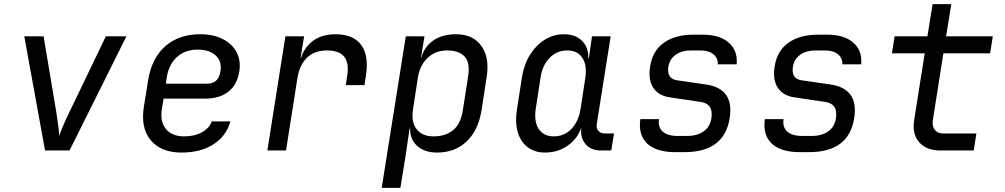

<svg xmlns="http://www.w3.org/2000/svg" viewBox="-20 -725 4840 925"><path d="M197 0 97 -550H190L252 -180Q257 -147 261 -116.5Q265 -86 265 -69Q270 -86 283 -116.5Q296 -147 312 -180L490 -550H589L315 0Z M854 10Q757 10 707 -48.5Q657 -107 673 -210L694 -340Q711 -445 776.5 -502.5Q842 -560 945 -560Q1008 -560 1053 -537Q1098 -514 1119.5 -474Q1141 -434 1133 -382Q1123 -317 1080.5 -283.5Q1038 -250 970 -250H768L760 -200Q750 -139 779.5 -103.5Q809 -68 867 -68Q917 -68 952.5 -87.5Q988 -107 1000 -140H1090Q1070 -69 1008 -29.5Q946 10 854 10ZM779 -322H980Q1004 -322 1020.5 -336Q1037 -350 1042 -382Q1050 -429 1019.5 -457.5Q989 -486 933 -486Q872 -486 832.5 -450.5Q793 -415 783 -350Z M1268 0 1355 -550H1445L1428 -445H1430Q1446 -498 1489 -529Q1532 -560 1596 -560Q1682 -560 1720 -508.5Q1758 -457 1743 -362L1736 -315H1646L1653 -362Q1672 -482 1555 -482Q1496 -482 1460 -448Q1424 -414 1413 -350L1358 0Z M1819 180 1935 -550H2025L2008 -445H2009Q2024 -500 2067.5 -530Q2111 -560 2177 -560Q2258 -560 2298.5 -504.5Q2339 -449 2325 -356L2300 -195Q2285 -98 2228.5 -44Q2172 10 2086 10Q2026 10 1990.5 -21.5Q1955 -53 1956 -105H1953L1935 20L1909 180ZM2069 -68Q2126 -68 2163 -98Q2200 -128 2210 -195L2235 -355Q2246 -423 2218.5 -452.5Q2191 -482 2134 -482Q2079 -482 2041 -447Q2003 -412 1993 -350L1970 -200Q1960 -138 1987 -103Q2014 -68 2069 -68Z M2605 10Q2556 10 2522 -16Q2488 -42 2474.5 -88Q2461 -134 2470 -194L2495 -355Q2505 -416 2534 -462Q2563 -508 2605 -534Q2647 -560 2696 -560Q2752 -560 2784 -528.5Q2816 -497 2814 -445H2817L2832 -550H2922L2855 -127Q2852 -107 2863 -94.5Q2874 -82 2893 -82H2938L2925 0H2875Q2826 0 2800 -32Q2774 -64 2781 -111Q2762 -56 2714.5 -23Q2667 10 2605 10ZM2648 -68Q2698 -68 2732.5 -103.5Q2767 -139 2777 -200L2800 -350Q2809 -411 2785.5 -446.5Q2762 -482 2713 -482Q2663 -482 2628 -446.5Q2593 -411 2584 -350L2561 -200Q2552 -139 2575.5 -103.5Q2599 -68 2648 -68Z M3233 8Q3142 8 3098 -33.5Q3054 -75 3065 -151H3155Q3149 -113 3172.5 -91.5Q3196 -70 3245 -70H3289Q3339 -70 3370 -92Q3401 -114 3407 -154Q3419 -225 3355 -234L3207 -256Q3152 -264 3127 -302.5Q3102 -341 3112 -404Q3123 -479 3177.5 -518.5Q3232 -558 3322 -558H3366Q3447 -558 3491 -519.5Q3535 -481 3529 -415H3438Q3440 -444 3417.5 -463Q3395 -482 3354 -482H3310Q3264 -482 3235 -461Q3206 -440 3200 -404Q3191 -345 3243 -338L3381 -318Q3519 -298 3495 -154Q3469 8 3277 8Z M3833 8Q3742 8 3698 -33.5Q3654 -75 3665 -151H3755Q3749 -113 3772.5 -91.5Q3796 -70 3845 -70H3889Q3939 -70 3970 -92Q4001 -114 4007 -154Q4019 -225 3955 -234L3807 -256Q3752 -264 3727 -302.5Q3702 -341 3712 -404Q3723 -479 3777.5 -518.5Q3832 -558 3922 -558H3966Q4047 -558 4091 -519.5Q4135 -481 4129 -415H4038Q4040 -444 4017.5 -463Q3995 -482 3954 -482H3910Q3864 -482 3835 -461Q3806 -440 3800 -404Q3791 -345 3843 -338L3981 -318Q4119 -298 4095 -154Q4069 8 3877 8Z M4511 0Q4443 0 4408.5 -39.5Q4374 -79 4384 -145L4435 -468H4277L4290 -550H4448L4473 -705H4563L4538 -550H4763L4750 -468H4525L4474 -145Q4470 -117 4483.5 -99.5Q4497 -82 4524 -82H4684L4671 0Z"/></svg>

Font: JetBrains Mono NL
Style: Italic
Weight: 400
Italic angle: -9°
Monospace: yes
Designer: Philipp Nurullin, Konstantin Bulenkov
Foundry: JetBrains
Version: Version 2.305; ttfautohint (v1.8.4.7-5d5b)